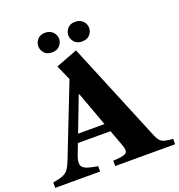

<svg xmlns="http://www.w3.org/2000/svg" viewBox="-185 -1092 1145 1229"><g transform="rotate(-20 388.0 -478.0)"><path d="M-19.5 0V-36.5Q27 -44.5 50.8 -54.5Q74.5 -64.5 88.2 -85.2Q102 -106 117.5 -146L304.5 -623.5L259 -725.5L406.5 -781.5L689.5 -96.5Q699 -74.5 710 -62.2Q721 -50 741 -44.5Q761 -39 797 -36.5V0H389V-36.5Q453.5 -38.5 474.8 -51Q496 -63.5 476.5 -113L437 -220H215L186 -144.5Q173.5 -108.5 177.2 -87.8Q181 -67 207 -55.8Q233 -44.5 286.5 -36.5V0ZM326.5 -510.5 236.5 -276H416.5L330.5 -510.5ZM463 -821.5Q429 -821.5 411 -842.8Q393 -864 393 -887.5Q393 -914.5 411.2 -935Q429.5 -955.5 463 -955.5Q496.5 -955.5 515.8 -935Q535 -914.5 535 -887.5Q535 -864 517.2 -842.8Q499.5 -821.5 463 -821.5ZM258.5 -821.5Q223.5 -821.5 206 -842.8Q188.5 -864 188.5 -887.5Q188.5 -914.5 206.8 -935Q225 -955.5 258.5 -955.5Q292 -955.5 311.2 -935Q330.5 -914.5 330.5 -887.5Q330.5 -864 312.2 -842.8Q294 -821.5 258.5 -821.5Z"/></g></svg>

Font: Libre Caslon Text
Style: Bold
Weight: 700
Designer: Pablo Impallari, Rodrigo Fuenzalida, Katja Schimmel
Foundry: Pablo Impallari, Rodrigo Fuenzalida
Version: Version 2.000